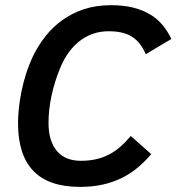

<svg xmlns="http://www.w3.org/2000/svg" viewBox="-20 -710 684 744"><path d="M565.9 -112.8Q542.5 -85 515.1 -61.8Q487.8 -38.6 454.6 -21.7Q421.4 -4.9 380.9 4.6Q340.3 14.2 290 14.2Q168.5 14.2 109.1 -47.9Q49.8 -109.9 49.8 -232.9Q49.8 -259.8 53.2 -291.5Q56.6 -323.2 63.5 -356.9Q70.3 -390.6 81.3 -425Q92.3 -459.5 107.9 -492.2Q127.4 -532.7 155.5 -568.6Q183.6 -604.5 220.9 -631.6Q258.3 -658.7 305.2 -674.3Q352.1 -689.9 410.2 -689.9Q458 -689.9 495.4 -680.7Q532.7 -671.4 561 -654.5Q589.4 -637.7 609.6 -613.3Q629.9 -588.9 644 -559.1L544.9 -500Q534.7 -523.4 521.7 -540Q508.8 -556.6 491.5 -567.6Q474.1 -578.6 451.9 -583.7Q429.7 -588.9 400.9 -588.9Q367.7 -588.9 339.6 -578.9Q311.5 -568.8 288.6 -551Q265.6 -533.2 247.6 -508.5Q229.5 -483.9 216.8 -455.1Q204.6 -426.8 195.3 -397.7Q186 -368.7 179.9 -340.3Q173.8 -312 170.9 -284.9Q168 -257.8 168 -233.9Q168 -195.8 177.2 -168Q186.5 -140.1 202.9 -122.1Q219.2 -104 242.2 -95.5Q265.1 -86.9 293 -86.9Q325.2 -86.9 352.1 -93Q378.9 -99.1 402.1 -111.1Q425.3 -123 446 -141.1Q466.8 -159.2 486.8 -183.1Z"/></svg>

Font: Clear Sans Medium
Style: Italic
Weight: 500
Italic angle: -12°
Foundry: Intel Corporation
Version: Version 1.00